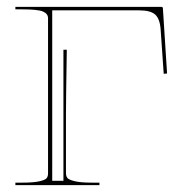

<svg xmlns="http://www.w3.org/2000/svg" viewBox="-20 -540 530 560"><path d="M24.9 0V-7.3H44.9Q76.7 -7.3 93.8 -11Q110.8 -14.6 115.5 -19.8Q120.1 -24.9 120.1 -33.7V-486.8Q120.1 -500 105.5 -506.3Q90.8 -512.7 44.9 -512.7H24.9V-520H450.2Q455.1 -520 455.1 -515.6L467.3 -325.7L457.5 -324.7L448.7 -451.7Q446.8 -484.4 433.1 -497.1Q419.4 -509.8 386.2 -509.8H132.3V-12.7H165V-395H174.8Q172.4 -245.6 172.4 -205.6V-35.2Q172.4 -26.4 176.5 -21Q180.7 -15.6 198 -11.5Q215.3 -7.3 247.6 -7.3H270V0Z"/></svg>

Font: ZnikomitNo25
Style: Regular
Weight: 100
Designer: gluk
Foundry: gluk
Version: Version 0.56